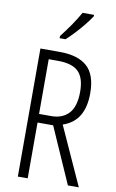

<svg xmlns="http://www.w3.org/2000/svg" viewBox="-102 -1001 637 1054"><g transform="rotate(10 216.5 -473.5)"><path d="M184 -714Q285 -714 336.5 -668.5Q388 -623 388 -519Q388 -442 359 -393.5Q330 -345 269 -324L416 0H355L218 -311H131V0H76V-714ZM183 -664H131V-359H200Q261 -359 296.5 -397Q332 -435 332 -518Q332 -595 297 -629.5Q262 -664 183 -664ZM334 -939Q319 -916 296 -887.5Q273 -859 248 -832.5Q223 -806 203 -788H170V-800Q201 -840 225 -875Q249 -910 270 -947H334Z"/></g></svg>

Font: Noto Sans Malayalam ExtraCondensed Light
Style: Regular
Weight: 300
Width: 2
Designer: Jelle Bosma - Monotype Design Team
Foundry: Monotype Imaging Inc.
Version: Version 2.104; ttfautohint (v1.8.4.7-5d5b)